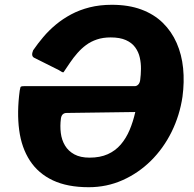

<svg xmlns="http://www.w3.org/2000/svg" viewBox="-20 -772 812 802"><path d="M565.6 -437.9Q568.5 -459.3 568.8 -483.8Q569.1 -508.3 563.9 -531.5Q558.8 -554.8 544.8 -574.1Q530.9 -593.3 505.9 -604.5Q480.9 -615.7 442.3 -615.7Q409.9 -615.7 384.7 -607.1Q359.4 -598.6 339.5 -583.8Q319.6 -569 303.1 -550Q286.5 -531.1 272.7 -510.6Q258.9 -490.2 245.4 -470.2Q242.3 -469.2 238.3 -471.6Q234.3 -474.1 225.6 -479.3L122.6 -530.8Q108.6 -538.2 118.4 -561.8Q137.6 -589.9 160.9 -617.4Q184.2 -645 213.3 -669.2Q242.3 -693.3 277.5 -712.1Q312.6 -730.8 354.8 -741.4Q397 -752 447.1 -752Q517.1 -752 570.2 -732.3Q623.3 -712.6 660 -676.7Q696.7 -640.8 717.9 -592.5Q739.2 -544.1 744.9 -486.9Q750.6 -429.7 742.2 -367.6Q730.7 -290 696.8 -221.2Q662.8 -152.4 610.6 -100.7Q558.4 -49 492.1 -19.5Q425.9 10 350.6 10Q261.8 10 200.9 -18.6Q140 -47.3 105 -100.9Q69.9 -154.6 60.1 -228.8Q50.2 -303 62.4 -393.8Q64.1 -404.2 65.6 -408.1Q67.2 -412.1 80.3 -412.1H542.7Q550.9 -412.1 557.4 -418.7Q563.9 -425.3 565.6 -437.9ZM258.7 -300.2Q237.9 -300.2 234.5 -277.3Q230.3 -245.9 234 -216.6Q237.6 -187.3 251.5 -164.1Q265.4 -140.9 290.6 -127.2Q315.9 -113.5 354 -113.5Q398 -113.5 430.1 -127.9Q462.1 -142.3 484.4 -168.3Q506.6 -194.2 521.4 -229.1Q536.1 -264 545.1 -304.1Z"/></svg>

Font: Libre Franklin Thin
Style: Italic
Weight: 100
Italic angle: -8°
Designer: Pablo Impallari, Rodrigo Fuenzalida, Nhung Nguyen
Foundry: Impallari Type
Version: Version 3.000